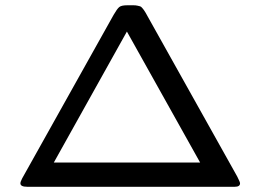

<svg xmlns="http://www.w3.org/2000/svg" viewBox="-20 -715 998 735"><path d="M58.1 -13.2Q58.1 -19 64.9 -32.2L415 -658.2Q428.2 -681.2 436.5 -688Q444.8 -694.8 466.8 -694.8H491.2Q499 -694.8 505.6 -693.4Q512.2 -691.9 516.1 -690.9Q520 -689.9 524.4 -684.6Q528.8 -679.2 530.5 -677Q532.2 -674.8 537.6 -666Q543 -657.2 544.9 -652.8L888.2 -39.1Q899.4 -17.1 898.9 -13.2Q898.9 0 878.9 0H84Q58.1 0 58.1 -13.2ZM186 -92.8H746.1L465.8 -594.2Z"/></svg>

Font: CMU Concrete
Style: Bold
Weight: 700
Version: Version 0.7.0